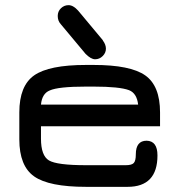

<svg xmlns="http://www.w3.org/2000/svg" viewBox="-20 -719 691 745"><path d="M283 -678 379 -563V-562Q391 -546 391 -530Q391 -514 378.5 -501.5Q366 -489 349 -489Q333 -489 312 -510L216 -625Q204 -638 204 -657Q204 -675 216.5 -687Q229 -699 246 -699Q264 -699 283 -678ZM601 -283V-229H139V-181Q139 -115 170 -96.5Q201 -78 314 -78H468Q491 -78 499 -86.5Q507 -95 507 -120Q507 -173 549 -173Q591 -172 591 -116Q591 6 475 6H314Q170 6 112.5 -34.5Q55 -75 55 -178V-283Q55 -386 112.5 -426.5Q170 -467 314 -467H343Q486 -467 543.5 -426.5Q601 -386 601 -283ZM343 -383H314Q206 -383 173 -368Q143 -356 139 -313H516Q511 -357 481 -369Q444 -383 343 -383Z"/></svg>

Font: Jura
Style: Bold
Weight: 700
Designer: Daniel Johnson, Alexei Vanyashin
Foundry: Daniel Johnson
Version: Version 5.103